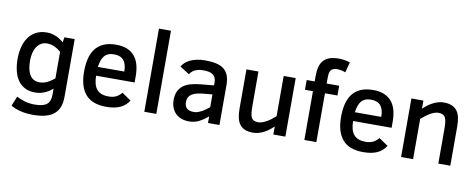

<svg xmlns="http://www.w3.org/2000/svg" viewBox="-74 -1101 4104 1654"><g transform="rotate(10 1977.5 -274.5)"><path d="M505.9 -9.8Q505.9 41.5 492.2 79.6Q478.5 117.7 449.2 142.8Q419.9 168 374 180.4Q328.1 192.9 264.2 192.9Q205.1 192.9 156.5 180.9Q107.9 168.9 69.8 147L104 62Q137.2 80.1 177 91.6Q216.8 103 264.2 103Q301.3 103 327.1 96.7Q353 90.3 369.4 76.9Q385.7 63.5 393.3 42Q400.9 20.5 400.9 -9.8V-61Q372.1 -34.7 333.5 -17.3Q294.9 0 248 0Q196.8 0 159.4 -19.3Q122.1 -38.6 97.9 -73.2Q73.7 -107.9 62.3 -155.8Q50.8 -203.6 50.8 -261.2Q50.8 -312 62.3 -359.9Q73.7 -407.7 98.9 -444.8Q124 -481.9 164.3 -504.4Q204.6 -526.9 262.2 -526.9Q302.7 -526.9 340.8 -510.5Q378.9 -494.1 408.2 -466.8L416 -512.2H505.9ZM400.9 -382.8Q374 -406.2 343.5 -420.2Q313 -434.1 278.8 -434.1Q250 -434.1 227.8 -421.1Q205.6 -408.2 190.2 -385.5Q174.8 -362.8 167 -331.5Q159.2 -300.3 159.2 -263.2Q159.2 -224.6 165.5 -193.1Q171.9 -161.6 185.3 -139.4Q198.7 -117.2 220 -105Q241.2 -92.8 271 -92.8Q304.7 -92.8 337.6 -108.4Q370.6 -124 400.9 -150.9Z M742.2 -233.9Q742.7 -195.3 750.2 -165.8Q757.8 -136.2 773.9 -116.5Q790 -96.7 815.7 -86.4Q841.3 -76.2 878.9 -76.2Q914.1 -76.2 941.2 -88.1Q968.3 -100.1 991.2 -128.9L1071.8 -74.2Q1057.1 -52.2 1039.1 -35.6Q1021 -19 997.1 -7.8Q973.1 3.4 942.6 9.3Q912.1 15.1 873 15.1Q750.5 15.1 692.1 -52.5Q633.8 -120.1 633.8 -252Q633.8 -314 646.2 -364.5Q658.7 -415 686.3 -451.2Q713.9 -487.3 758.3 -507.1Q802.7 -526.9 867.2 -526.9Q924.3 -526.9 964.6 -509.8Q1004.9 -492.7 1030.3 -461.4Q1055.7 -430.2 1067.4 -386.2Q1079.1 -342.3 1079.1 -289.1V-233.9ZM975.1 -311Q975.1 -375 948.2 -408.4Q921.4 -441.9 863.8 -441.9Q834.5 -441.9 813.7 -433.3Q793 -424.8 779.1 -408.2Q765.1 -391.6 756.8 -367.2Q748.5 -342.8 744.1 -311Z M1205.1 0V-727.1H1310.1V0Z M1762.2 0V-58.1Q1726.1 -25.9 1685.8 -5.4Q1645.5 15.1 1598.1 15.1Q1559.1 15.1 1528.8 3.4Q1498.5 -8.3 1478 -29.5Q1457.5 -50.8 1446.8 -79.8Q1436 -108.9 1436 -144Q1436 -190.4 1451.4 -221.7Q1466.8 -252.9 1493.9 -272.7Q1521 -292.5 1558.3 -302.5Q1595.7 -312.5 1640.1 -316.9L1757.3 -328.1V-352.1Q1757.3 -377.4 1749.8 -394.3Q1742.2 -411.1 1727.8 -421.4Q1713.4 -431.6 1692.1 -435.8Q1670.9 -439.9 1644 -439.9Q1618.2 -439.9 1598.9 -435.1Q1579.6 -430.2 1565.4 -422.4Q1551.3 -414.6 1542 -404.5Q1532.7 -394.5 1527.3 -384.8L1444.3 -438Q1453.6 -454.6 1470 -470.5Q1486.3 -486.3 1510.7 -498.8Q1535.2 -511.2 1568.6 -519Q1602.1 -526.9 1646 -526.9Q1699.7 -526.9 1740.2 -518.1Q1780.8 -509.3 1807.9 -488.8Q1835 -468.3 1848.6 -433.8Q1862.3 -399.4 1862.3 -348.1V0ZM1757.3 -249 1684.1 -242.2Q1650.4 -239.3 1624.3 -232.9Q1598.1 -226.6 1580.3 -215.3Q1562.5 -204.1 1553.2 -187.3Q1543.9 -170.4 1543.9 -146Q1543.9 -105.5 1565.4 -88.6Q1586.9 -71.8 1626 -71.8Q1641.1 -71.8 1657.5 -77.1Q1673.8 -82.5 1690.7 -91.3Q1707.5 -100.1 1724.4 -112.1Q1741.2 -124 1757.3 -137.2Z M2334 0V-70.8Q2316.9 -53.7 2296.6 -38.1Q2276.4 -22.5 2253.7 -10.7Q2231 1 2206.8 8.1Q2182.6 15.1 2158.2 15.1Q2115.2 15.1 2086.4 2.9Q2057.6 -9.3 2040.3 -33Q2022.9 -56.6 2015.6 -91.1Q2008.3 -125.5 2008.3 -169.9V-512.2H2113.3V-220.2Q2113.3 -181.6 2115.7 -155Q2118.2 -128.4 2126 -112.1Q2133.8 -95.7 2148.4 -88.4Q2163.1 -81.1 2187 -81.1Q2203.1 -81.1 2221.4 -87.4Q2239.7 -93.8 2259 -104.5Q2278.3 -115.2 2297.4 -129.6Q2316.4 -144 2334 -160.2V-512.2H2439V0Z M2851.1 -634.8Q2835.4 -641.6 2816.9 -645.8Q2798.3 -649.9 2780.3 -649.9Q2759.8 -649.9 2746.1 -645Q2732.4 -640.1 2724.4 -629.6Q2716.3 -619.1 2713.1 -602.3Q2710 -585.4 2710 -562V-512.2H2819.3V-426.8H2710V0H2605V-426.8H2535.2V-512.2H2605V-562Q2605 -606.9 2614.3 -640.9Q2623.5 -674.8 2644 -697.3Q2664.6 -719.7 2697.5 -731Q2730.5 -742.2 2778.3 -742.2Q2805.2 -742.2 2830.3 -737.5Q2855.5 -732.9 2875 -726.1Z M2990.2 -233.9Q2990.7 -195.3 2998.3 -165.8Q3005.9 -136.2 3022 -116.5Q3038.1 -96.7 3063.7 -86.4Q3089.4 -76.2 3127 -76.2Q3162.1 -76.2 3189.2 -88.1Q3216.3 -100.1 3239.3 -128.9L3319.8 -74.2Q3305.2 -52.2 3287.1 -35.6Q3269 -19 3245.1 -7.8Q3221.2 3.4 3190.7 9.3Q3160.2 15.1 3121.1 15.1Q2998.5 15.1 2940.2 -52.5Q2881.8 -120.1 2881.8 -252Q2881.8 -314 2894.3 -364.5Q2906.7 -415 2934.3 -451.2Q2961.9 -487.3 3006.3 -507.1Q3050.8 -526.9 3115.2 -526.9Q3172.4 -526.9 3212.6 -509.8Q3252.9 -492.7 3278.3 -461.4Q3303.7 -430.2 3315.4 -386.2Q3327.1 -342.3 3327.1 -289.1V-233.9ZM3223.1 -311Q3223.1 -375 3196.3 -408.4Q3169.4 -441.9 3111.8 -441.9Q3082.5 -441.9 3061.8 -433.3Q3041 -424.8 3027.1 -408.2Q3013.2 -391.6 3004.9 -367.2Q2996.6 -342.8 2992.2 -311Z M3776.9 0V-292Q3776.9 -330.1 3774.4 -356.7Q3772 -383.3 3763.9 -399.9Q3755.9 -416.5 3741.2 -423.8Q3726.6 -431.2 3702.1 -431.2Q3686 -431.2 3667.7 -424.8Q3649.4 -418.5 3630.6 -407.5Q3611.8 -396.5 3592.8 -382.1Q3573.7 -367.7 3556.2 -352.1V0H3451.2V-512.2H3556.2V-440.9Q3572.8 -457.5 3593.3 -473.1Q3613.8 -488.8 3636.5 -500.7Q3659.2 -512.7 3683.3 -519.8Q3707.5 -526.9 3731.9 -526.9Q3774.9 -526.9 3803.7 -514.6Q3832.5 -502.4 3849.9 -478.8Q3867.2 -455.1 3874.5 -420.7Q3881.8 -386.2 3881.8 -341.8V0Z"/></g></svg>

Font: Clear Sans Medium
Style: Regular
Weight: 500
Foundry: Intel Corporation
Version: Version 1.00